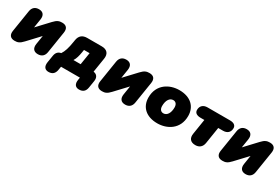

<svg xmlns="http://www.w3.org/2000/svg" viewBox="63 -1429 3631 2493"><g transform="rotate(30 1878.5 -183.0)"><path d="M111 10C156 10 185 1 233 -51L398 -227L377 -95C367 -28 397 10 459 10C517 10 553 -22 562 -80L613 -402C623 -465 597 -504 531 -504C487 -504 457 -495 409 -443L244 -267L265 -399C275 -466 245 -504 183 -504C125 -504 89 -472 80 -414L29 -92C19 -30 45 10 111 10Z M693 140C751 140 784 111 794 52L803 0H1086L1080 37C1069 102 1096 140 1151 140C1209 140 1243 111 1252 52L1269 -54C1278 -112 1253 -149 1201 -156L1235 -370C1248 -449 1208 -494 1129 -494H910C840 -494 798 -459 787 -389L783 -364C766 -256 748 -203 717 -155C673 -147 647 -119 639 -69L622 37C612 102 638 140 693 140ZM899 -156C924 -193 938 -249 946 -301L952 -338H1036L1007 -156Z M1420 10C1465 10 1494 1 1542 -51L1707 -227L1686 -95C1676 -28 1706 10 1768 10C1826 10 1862 -22 1871 -80L1922 -402C1932 -465 1906 -504 1840 -504C1796 -504 1766 -495 1718 -443L1553 -267L1574 -399C1584 -466 1554 -504 1492 -504C1434 -504 1398 -472 1389 -414L1338 -92C1328 -30 1354 10 1420 10Z M2251 12C2396 12 2553 -73 2553 -271C2553 -411 2457 -506 2287 -506C2142 -506 1985 -421 1985 -223C1985 -83 2081 12 2251 12ZM2255 -140C2217 -140 2194 -168 2194 -216C2194 -299 2229 -354 2283 -354C2321 -354 2344 -326 2344 -278C2344 -195 2309 -140 2255 -140Z M2820 10C2879 10 2919 -22 2929 -85L2968 -332H3040C3103 -332 3142 -368 3142 -428C3142 -470 3110 -494 3051 -494H2714C2651 -494 2612 -458 2612 -398C2612 -356 2644 -332 2703 -332H2760L2724 -104C2713 -35 2745 10 2820 10Z M3226 10C3271 10 3300 1 3348 -51L3513 -227L3492 -95C3482 -28 3512 10 3574 10C3632 10 3668 -22 3677 -80L3728 -402C3738 -465 3712 -504 3646 -504C3602 -504 3572 -495 3524 -443L3359 -267L3380 -399C3390 -466 3360 -504 3298 -504C3240 -504 3204 -472 3195 -414L3144 -92C3134 -30 3160 10 3226 10Z"/></g></svg>

Font: SN Pro Black
Style: Italic
Weight: 900
Italic angle: -9°
Designer: Tobias Whetton
Foundry: Supernotes
Version: Version 1.001;Glyphs 3.2 (3249)